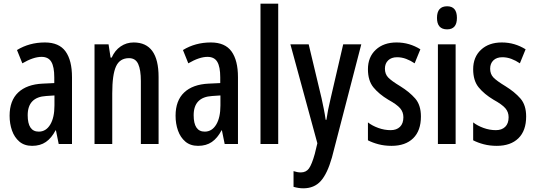

<svg xmlns="http://www.w3.org/2000/svg" viewBox="-20 -780 2900 1040"><path d="M223 -550Q300 -550 335 -501.5Q370 -453 370 -362V0H298L283 -74H281Q259 -32 228.5 -11Q198 10 154 10Q112 10 85 -13Q58 -36 45 -73Q32 -110 32 -153Q32 -235 78.5 -279Q125 -323 211 -327L274 -330V-361Q274 -418 258 -445Q242 -472 205 -472Q161 -472 101 -437L72 -509Q139 -550 223 -550ZM230 -260Q130 -254 130 -156Q130 -67 190 -67Q229 -67 252 -105Q275 -143 275 -209V-263Z M704 -550Q839 -550 839 -363V0H743V-341Q743 -402 728.5 -433.5Q714 -465 679 -465Q629 -465 608.5 -420.5Q588 -376 588 -274V0H492V-540H568L579 -468H585Q602 -507 633.5 -528.5Q665 -550 704 -550Z M1122 -550Q1199 -550 1234 -501.5Q1269 -453 1269 -362V0H1197L1182 -74H1180Q1158 -32 1127.5 -11Q1097 10 1053 10Q1011 10 984 -13Q957 -36 944 -73Q931 -110 931 -153Q931 -235 977.5 -279Q1024 -323 1110 -327L1173 -330V-361Q1173 -418 1157 -445Q1141 -472 1104 -472Q1060 -472 1000 -437L971 -509Q1038 -550 1122 -550ZM1129 -260Q1029 -254 1029 -156Q1029 -67 1089 -67Q1128 -67 1151 -105Q1174 -143 1174 -209V-263Z M1487 0H1391V-760H1487Z M1553 -540H1652L1722 -247Q1728 -219 1734 -189.5Q1740 -160 1744 -131H1748Q1755 -181 1771 -247L1839 -540H1937L1778 73Q1753 161 1717.5 200.5Q1682 240 1623 240Q1610 240 1597 238Q1584 236 1570 232V147Q1579 150 1589.5 152Q1600 154 1609 154Q1638 154 1653.5 132.5Q1669 111 1685 54L1699 -4Z M2260 -149Q2260 -72 2218 -31Q2176 10 2101 10Q2063 10 2030.5 1.5Q1998 -7 1973 -20V-117Q1996 -99 2029 -87Q2062 -75 2096 -75Q2128 -75 2146.5 -93Q2165 -111 2165 -145Q2165 -173 2147.5 -193.5Q2130 -214 2083 -240Q2033 -270 2003 -306.5Q1973 -343 1973 -405Q1973 -471 2015.5 -510.5Q2058 -550 2128 -550Q2164 -550 2196 -540.5Q2228 -531 2257 -513L2226 -437Q2204 -452 2180 -461Q2156 -470 2131 -470Q2100 -470 2082.5 -453Q2065 -436 2065 -408Q2065 -379 2082.5 -360.5Q2100 -342 2148 -313Q2198 -282 2229 -246.5Q2260 -211 2260 -149Z M2402 -746Q2455 -746 2455 -683Q2455 -621 2402 -621Q2347 -621 2347 -683Q2347 -746 2402 -746ZM2448 -540V0H2352V-540Z M2830 -149Q2830 -72 2788 -31Q2746 10 2671 10Q2633 10 2600.5 1.5Q2568 -7 2543 -20V-117Q2566 -99 2599 -87Q2632 -75 2666 -75Q2698 -75 2716.5 -93Q2735 -111 2735 -145Q2735 -173 2717.5 -193.5Q2700 -214 2653 -240Q2603 -270 2573 -306.5Q2543 -343 2543 -405Q2543 -471 2585.5 -510.5Q2628 -550 2698 -550Q2734 -550 2766 -540.5Q2798 -531 2827 -513L2796 -437Q2774 -452 2750 -461Q2726 -470 2701 -470Q2670 -470 2652.5 -453Q2635 -436 2635 -408Q2635 -379 2652.5 -360.5Q2670 -342 2718 -313Q2768 -282 2799 -246.5Q2830 -211 2830 -149Z"/></svg>

Font: Noto Sans Lao UI ExtCond Med
Style: Regular
Weight: 500
Width: 2
Designer: Monotype Design Team
Foundry: Monotype Imaging Inc.
Version: Version 2.000; ttfautohint (v1.8.4.7-5d5b)